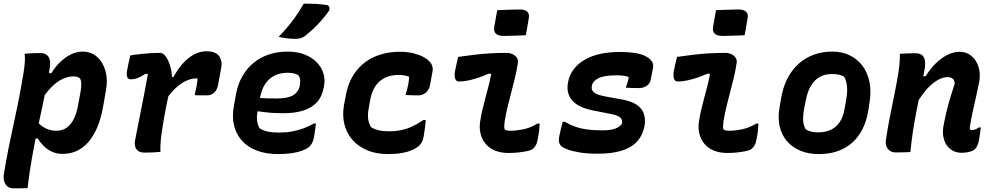

<svg xmlns="http://www.w3.org/2000/svg" viewBox="-23 -833 5443 1053"><path d="M112 -538Q127 -540 141.5 -540.5Q156 -541 171 -541.5Q186 -542 200 -542Q218 -542 231 -533.5Q244 -525 249.5 -506Q255 -487 249 -454Q235 -371 218 -290.5Q201 -210 184 -130Q167 -50 152.5 32Q138 114 128 199Q115 199 102 199.5Q89 200 76.5 200Q64 200 50 200Q31 200 18 189.5Q5 179 0 161.5Q-5 144 -2 124Q10 49 24 -21Q38 -91 53 -159Q68 -227 81.5 -296Q95 -365 107 -439Q111 -466 113 -491.5Q115 -517 112 -538ZM429 -550Q477 -550 509.5 -521Q542 -492 555.5 -443.5Q569 -395 558 -337L543 -251Q531 -182 509.5 -132.5Q488 -83 459.5 -51.5Q431 -20 396 -4.5Q361 11 321 11Q288 11 262 -1Q236 -13 216.5 -32.5Q197 -52 184 -74L149 -71L174 -174Q198 -144 225.5 -130Q253 -116 286 -116Q318 -116 341 -131.5Q364 -147 380 -177Q396 -207 404 -250L418 -325Q423 -353 423 -371Q423 -389 417 -401Q411 -408 401.5 -411Q392 -414 381 -414Q350 -414 318.5 -399Q287 -384 257 -353Q227 -322 197 -274L229 -435L258 -431Q279 -465 306.5 -492Q334 -519 365.5 -534.5Q397 -550 429 -550Z M692 -529Q701 -531 717 -533Q733 -535 752 -537Q771 -539 790 -540.5Q809 -542 826 -542.5Q843 -543 854 -543Q867 -543 878 -532.5Q889 -522 897.5 -504.5Q906 -487 911.5 -467Q917 -447 919 -427.5Q921 -408 918 -393Q912 -358 904 -323Q896 -288 889 -252Q882 -216 875.5 -179Q869 -142 863 -101Q859 -72 857.5 -47.5Q856 -23 857 0Q836 2 814 3Q792 4 769 4Q750 4 737 -4Q724 -12 719 -27.5Q714 -43 718 -64Q724 -96 731 -131Q738 -166 745.5 -204Q753 -242 760.5 -280Q768 -318 775 -355Q782 -392 788 -427L775 -428Q759 -418 745 -411Q731 -404 718.5 -401Q706 -398 694 -398Q685 -398 679.5 -403Q674 -408 672.5 -419Q671 -430 674 -446Q678 -467 682 -487Q686 -507 692 -529ZM1110 -552Q1132 -552 1148 -546.5Q1164 -541 1173 -532Q1182 -523 1186 -512.5Q1190 -502 1191.5 -492.5Q1193 -483 1192 -476Q1191 -469 1191 -466L1173 -367Q1172 -363 1169.5 -354Q1167 -345 1160 -334.5Q1153 -324 1141 -317Q1129 -310 1110 -310Q1094 -310 1078 -310Q1062 -310 1045 -311L1047 -323Q1052 -343 1055.5 -362Q1059 -381 1061 -401Q1058 -402 1055.5 -402.5Q1053 -403 1049 -403Q1028 -403 998.5 -390Q969 -377 936.5 -346.5Q904 -316 873 -264L892 -414L928 -410Q953 -456 982 -487.5Q1011 -519 1043.5 -535.5Q1076 -552 1110 -552Z M1555 -550Q1608 -550 1648 -534Q1688 -518 1714 -491.5Q1740 -465 1750.5 -431Q1761 -397 1754 -361L1752 -351Q1743 -302 1714.5 -271.5Q1686 -241 1640 -226.5Q1594 -212 1530 -212Q1503 -212 1477 -213.5Q1451 -215 1427.5 -218Q1404 -221 1382 -224L1337 -219L1348 -299Q1375 -297 1399 -295.5Q1423 -294 1447 -293.5Q1471 -293 1497 -293Q1555 -293 1585 -311Q1615 -329 1621 -363Q1625 -382 1623 -396Q1621 -410 1614 -420Q1603 -427 1588.5 -430.5Q1574 -434 1553 -434Q1516 -434 1485 -419.5Q1454 -405 1432.5 -374Q1411 -343 1402 -292L1390 -224Q1384 -196 1387 -172Q1390 -148 1400 -130Q1419 -117 1445 -111.5Q1471 -106 1506 -106Q1546 -106 1578.5 -112Q1611 -118 1640 -128.5Q1669 -139 1697 -155H1710Q1707 -135 1704.5 -116Q1702 -97 1699 -79Q1695 -60 1688.5 -48Q1682 -36 1672 -27Q1659 -16 1635 -7Q1611 2 1578 7Q1545 12 1503 12Q1435 12 1384.5 -7.5Q1334 -27 1302.5 -63Q1271 -99 1260 -147.5Q1249 -196 1260 -253L1271 -315Q1281 -371 1306 -414.5Q1331 -458 1368 -488.5Q1405 -519 1452.5 -534.5Q1500 -550 1555 -550ZM1643 -813Q1681 -813 1711.5 -811.5Q1742 -810 1771 -805Q1781 -802 1783.5 -792.5Q1786 -783 1781 -773Q1762 -747 1741.5 -723Q1721 -699 1698 -677.5Q1675 -656 1649 -635Q1637 -627 1625.5 -623.5Q1614 -620 1599 -620Q1574 -620 1549.5 -623Q1525 -626 1505 -631Q1533 -660 1556.5 -688Q1580 -716 1601.5 -747Q1623 -778 1643 -813Z M2170 -549Q2210 -549 2241.5 -541.5Q2273 -534 2295.5 -522.5Q2318 -511 2329 -499Q2342 -487 2347 -472.5Q2352 -458 2350 -447L2335 -364Q2332 -349 2323 -336.5Q2314 -324 2300.5 -317Q2287 -310 2271 -310Q2254 -310 2236.5 -310.5Q2219 -311 2202 -312L2203 -321Q2212 -347 2216 -370Q2220 -393 2221 -412Q2209 -417 2195 -419.5Q2181 -422 2162 -422Q2121 -422 2088.5 -406.5Q2056 -391 2035.5 -360Q2015 -329 2007 -284L1999 -238Q1993 -208 1996 -182Q1999 -156 2013 -135Q2031 -124 2054.5 -118.5Q2078 -113 2110 -113Q2149 -113 2180.5 -120Q2212 -127 2241 -141Q2270 -155 2300 -175H2312Q2310 -153 2307.5 -131Q2305 -109 2301 -87Q2298 -68 2291.5 -55.5Q2285 -43 2274 -32Q2261 -21 2238 -10.5Q2215 0 2181.5 6Q2148 12 2104 12Q2040 12 1990.5 -9Q1941 -30 1909.5 -66.5Q1878 -103 1866 -150.5Q1854 -198 1863 -254L1872 -301Q1885 -381 1925.5 -436.5Q1966 -492 2028.5 -520.5Q2091 -549 2170 -549Z M2490 -521Q2533 -527 2577.5 -532.5Q2622 -538 2666.5 -540.5Q2711 -543 2754 -543Q2773 -543 2788 -536Q2803 -529 2811.5 -516.5Q2820 -504 2817 -488Q2811 -446 2801.5 -407Q2792 -368 2781.5 -328.5Q2771 -289 2761.5 -249.5Q2752 -210 2745 -169Q2743 -155 2742.5 -143.5Q2742 -132 2745 -123Q2751 -119 2758 -117.5Q2765 -116 2775 -116Q2812 -116 2850 -124.5Q2888 -133 2924 -155H2937Q2936 -136 2933.5 -114.5Q2931 -93 2926 -69Q2923 -49 2915 -35.5Q2907 -22 2896 -14Q2886 -8 2866.5 -4Q2847 0 2821 3Q2795 6 2767 6Q2723 6 2691 -7.5Q2659 -21 2639.5 -45Q2620 -69 2612.5 -100Q2605 -131 2610 -164Q2615 -199 2623 -232Q2631 -265 2639.5 -297Q2648 -329 2656.5 -361.5Q2665 -394 2671 -428L2657 -429Q2628 -416 2599.5 -406.5Q2571 -397 2544.5 -391.5Q2518 -386 2494 -386Q2480 -386 2474 -400Q2468 -414 2472 -441Q2476 -461 2480.5 -481Q2485 -501 2490 -521ZM2704 -777Q2719 -778 2734.5 -778.5Q2750 -779 2766 -779.5Q2782 -780 2797.5 -780.5Q2813 -781 2828 -781Q2856 -781 2869 -768.5Q2882 -756 2877 -732L2861 -640Q2847 -639 2831.5 -638.5Q2816 -638 2800.5 -637.5Q2785 -637 2769.5 -636.5Q2754 -636 2740 -636Q2709 -636 2696 -649Q2683 -662 2688 -688Z M3375 -548Q3423 -548 3456 -543Q3489 -538 3510 -528.5Q3531 -519 3542 -508Q3553 -498 3557 -486.5Q3561 -475 3559 -464L3546 -397Q3543 -377 3525.5 -363.5Q3508 -350 3479 -350Q3462 -350 3444.5 -350.5Q3427 -351 3410 -352L3411 -360Q3417 -374 3420.5 -387Q3424 -400 3425 -411Q3411 -416 3394.5 -418Q3378 -420 3358 -420Q3324 -420 3299.5 -416Q3275 -412 3259 -404Q3243 -396 3234 -385.5Q3225 -375 3223 -362Q3220 -348 3225.5 -337Q3231 -326 3248 -318Q3265 -310 3297 -304L3385 -288Q3438 -279 3468 -259Q3498 -239 3508 -209.5Q3518 -180 3512 -144Q3502 -90 3470 -56Q3438 -22 3384.5 -6Q3331 10 3255 10Q3198 10 3155.5 3Q3113 -4 3088 -14Q3063 -24 3054 -32Q3047 -40 3043.5 -52Q3040 -64 3044 -85Q3049 -108 3053.5 -127.5Q3058 -147 3063 -165H3075Q3102 -149 3131.5 -138.5Q3161 -128 3197 -123Q3233 -118 3282 -118Q3313 -118 3333.5 -122.5Q3354 -127 3367 -135Q3380 -143 3387 -153Q3391 -168 3386.5 -178Q3382 -188 3368 -195.5Q3354 -203 3327 -208L3230 -227Q3174 -238 3141 -260Q3108 -282 3096.5 -312.5Q3085 -343 3092 -380Q3099 -421 3123 -452.5Q3147 -484 3184 -505.5Q3221 -527 3269.5 -537.5Q3318 -548 3375 -548Z M3690 -521Q3733 -527 3777.5 -532.5Q3822 -538 3866.5 -540.5Q3911 -543 3954 -543Q3973 -543 3988 -536Q4003 -529 4011.5 -516.5Q4020 -504 4017 -488Q4011 -446 4001.5 -407Q3992 -368 3981.5 -328.5Q3971 -289 3961.5 -249.5Q3952 -210 3945 -169Q3943 -155 3942.5 -143.5Q3942 -132 3945 -123Q3951 -119 3958 -117.5Q3965 -116 3975 -116Q4012 -116 4050 -124.5Q4088 -133 4124 -155H4137Q4136 -136 4133.5 -114.5Q4131 -93 4126 -69Q4123 -49 4115 -35.5Q4107 -22 4096 -14Q4086 -8 4066.5 -4Q4047 0 4021 3Q3995 6 3967 6Q3923 6 3891 -7.5Q3859 -21 3839.5 -45Q3820 -69 3812.5 -100Q3805 -131 3810 -164Q3815 -199 3823 -232Q3831 -265 3839.5 -297Q3848 -329 3856.5 -361.5Q3865 -394 3871 -428L3857 -429Q3828 -416 3799.5 -406.5Q3771 -397 3744.5 -391.5Q3718 -386 3694 -386Q3680 -386 3674 -400Q3668 -414 3672 -441Q3676 -461 3680.5 -481Q3685 -501 3690 -521ZM3904 -777Q3919 -778 3934.5 -778.5Q3950 -779 3966 -779.5Q3982 -780 3997.5 -780.5Q4013 -781 4028 -781Q4056 -781 4069 -768.5Q4082 -756 4077 -732L4061 -640Q4047 -639 4031.5 -638.5Q4016 -638 4000.5 -637.5Q3985 -637 3969.5 -636.5Q3954 -636 3940 -636Q3909 -636 3896 -649Q3883 -662 3888 -688Z M4543 -550Q4595 -550 4636.5 -530Q4678 -510 4706 -473.5Q4734 -437 4745 -386Q4756 -335 4746 -272L4739 -226Q4726 -150 4691 -97Q4656 -44 4599.5 -16Q4543 12 4466 12Q4410 12 4365.5 -7Q4321 -26 4292 -60Q4263 -94 4252.5 -142Q4242 -190 4253 -248L4261 -295Q4275 -375 4313 -432Q4351 -489 4409.5 -519.5Q4468 -550 4543 -550ZM4539 -427Q4501 -427 4472.5 -411Q4444 -395 4424.5 -362.5Q4405 -330 4396 -281L4386 -231Q4380 -197 4382 -169.5Q4384 -142 4397 -123Q4410 -115 4426 -111Q4442 -107 4462 -107Q4504 -107 4533.5 -121Q4563 -135 4582 -163Q4601 -191 4608 -231L4617 -281Q4625 -323 4622.5 -356Q4620 -389 4607 -412Q4594 -420 4578 -423.5Q4562 -427 4539 -427Z M4912 -538Q4927 -539 4941.5 -539.5Q4956 -540 4969.5 -540.5Q4983 -541 4997 -541Q5019 -541 5032 -532Q5045 -523 5049 -503.5Q5053 -484 5048 -454Q5037 -394 5025.5 -336Q5014 -278 5003 -222Q4992 -166 4983.5 -110Q4975 -54 4970 1Q4957 2 4944.5 2Q4932 2 4919 2.5Q4906 3 4892 3Q4874 3 4862.5 -3Q4851 -9 4844.5 -18.5Q4838 -28 4836 -39Q4834 -50 4835 -60Q4844 -124 4856.5 -187.5Q4869 -251 4882 -314Q4895 -377 4905 -440Q4909 -467 4911 -492.5Q4913 -518 4912 -538ZM5240 -549Q5269 -549 5291.5 -535.5Q5314 -522 5328.5 -499Q5343 -476 5348 -447.5Q5353 -419 5348 -388Q5340 -347 5331 -306.5Q5322 -266 5313 -226Q5304 -186 5297 -144Q5296 -138 5295.5 -132.5Q5295 -127 5296 -123Q5299 -121 5302 -120.5Q5305 -120 5309 -120Q5315 -120 5320.5 -121.5Q5326 -123 5332.5 -126Q5339 -129 5344 -134H5356Q5354 -116 5351.5 -98Q5349 -80 5345 -60Q5342 -45 5336.5 -33.5Q5331 -22 5324 -15Q5315 -6 5294.5 -0.5Q5274 5 5251 5Q5215 5 5190 -14.5Q5165 -34 5155 -65.5Q5145 -97 5150 -134Q5157 -174 5166 -212.5Q5175 -251 5187 -291.5Q5199 -332 5213 -375Q5212 -393 5202 -401.5Q5192 -410 5173 -410Q5153 -410 5131.5 -400Q5110 -390 5087 -370.5Q5064 -351 5041.5 -321.5Q5019 -292 4996 -254L5019 -415H5054Q5078 -455 5108.5 -485Q5139 -515 5172.5 -532Q5206 -549 5240 -549Z"/></svg>

Font: Rec Mono Semicasual
Style: Bold Italic
Weight: 700
Italic angle: -10°
Version: Version 1.085; ttfautohint (v1.8.4.7-5d5b)